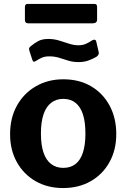

<svg xmlns="http://www.w3.org/2000/svg" viewBox="-20 -941 639 971"><path d="M299 10Q220 10 159.5 -25Q99 -60 65 -121.5Q31 -183 31 -262Q31 -345 66 -407.5Q101 -470 162 -505Q223 -540 300 -540Q381 -540 441 -504.5Q501 -469 534.5 -406.5Q568 -344 568 -263Q568 -183 534 -121.5Q500 -60 439.5 -25Q379 10 299 10ZM300 -92Q337 -92 362 -111.5Q387 -131 399.5 -170Q412 -209 412 -265Q412 -324 399.5 -362.5Q387 -401 362 -421Q337 -441 300 -441Q264 -441 238.5 -421Q213 -401 200 -362.5Q187 -324 187 -265Q187 -208 200 -169.5Q213 -131 238.5 -111.5Q264 -92 300 -92ZM468 -654Q453 -645 430 -636Q407 -627 377 -627Q349 -627 325 -634.5Q301 -642 278.5 -649Q256 -656 229 -656Q208 -656 193.5 -650Q179 -644 162 -633Q155 -628 150.5 -629Q146 -630 143 -640L129 -683Q127 -690 127 -695Q127 -700 135 -707Q153 -722 173 -733Q193 -744 224 -744Q253 -744 279 -736Q305 -728 329.5 -720Q354 -712 377 -712Q399 -712 416 -720Q433 -728 446 -737Q453 -741 459 -740Q465 -739 467 -730L479 -678Q483 -665 468 -654ZM471 -907V-842Q471 -823 448 -823H124Q114 -823 110 -827.5Q106 -832 106 -841V-905Q106 -921 119 -921H458Q471 -921 471 -907Z"/></svg>

Font: Libre Franklin
Style: Bold
Weight: 700
Designer: Pablo Impallari, Rodrigo Fuenzalida, Nhung Nguyen
Foundry: Impallari Type
Version: Version 3.000